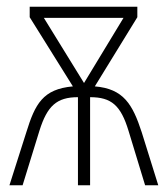

<svg xmlns="http://www.w3.org/2000/svg" viewBox="-20 -549 497 569"><path d="M387 -529H68V-498L196 -293C107 -285 84 -241 58 -157L8 0H47L97 -162C120 -235 148 -261 211 -261V0H247V-261C310 -261 338 -237 361 -161L410 0H449L400 -157C373 -240 346 -286 261 -293L387 -498ZM346 -496 229 -303 110 -496Z"/></svg>

Font: Noto Sans ExtraCondensed ExtraLight
Style: Regular
Weight: 200
Width: 2
Designer: Monotype Design Team
Foundry: Monotype Imaging Inc.
Version: Version 2.013